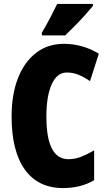

<svg xmlns="http://www.w3.org/2000/svg" viewBox="-20 -947 547 977"><path d="M320 -578Q270 -578 243 -518Q216 -458 216 -354Q216 -137 328 -137Q363 -137 395 -150Q427 -163 459 -182V-30Q391 10 301 10Q174 10 106.5 -84Q39 -178 39 -355Q39 -465 71 -548Q103 -631 163 -677.5Q223 -724 305 -724Q399 -724 483 -674L438 -534Q410 -554 381 -566Q352 -578 320 -578ZM453 -917Q439 -900 415.5 -873.5Q392 -847 364.5 -819Q337 -791 312 -767H193V-781Q217 -821 236 -857.5Q255 -894 271 -927H453Z"/></svg>

Font: Noto Sans Gujarati UI ExtraCondensed Black
Style: Regular
Weight: 900
Width: 2
Designer: Jelle Bosma - Monotype Design Team, Universal Thirst
Foundry: Monotype Imaging Inc.
Version: Version 2.106; ttfautohint (v1.8.4.7-5d5b)